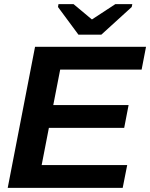

<svg xmlns="http://www.w3.org/2000/svg" viewBox="-20 -916 732 936"><path d="M600.1 -111.3 578.1 0H17.6L150.9 -688H691.9L670.4 -576.7H273.4L239.7 -403.8H606.9L585.4 -292.5H218.3L183.1 -111.3ZM622.1 -881.8 474.1 -747.1H362.3L262.7 -881.8L265.1 -896H338.4L427.2 -821.8H429.2L542.5 -896H625Z"/></svg>

Font: Arimo
Style: Bold Italic
Weight: 700
Italic angle: -12°
Designer: Steve Matteson
Foundry: Monotype Imaging Inc.
Version: Version 1.33